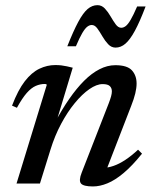

<svg xmlns="http://www.w3.org/2000/svg" viewBox="-20 -694 578 726"><path d="M44 -286.5 25.5 -294.5Q48 -353.5 73.8 -386.8Q99.5 -420 128.8 -434Q158 -448 189 -448Q201 -448 211.8 -446.8Q222.5 -445.5 233 -443.2Q243.5 -441 255 -438L191.5 -228L187.5 -230Q214 -280 241.8 -320Q269.5 -360 298 -388.5Q326.5 -417 356.2 -432.2Q386 -447.5 416 -447.5Q461 -447.5 478.8 -428Q496.5 -408.5 496.5 -378Q496.5 -361.5 491.5 -340.8Q486.5 -320 476 -293.5L376.5 -36.5L370.5 -59.5Q388.5 -59.5 409.5 -66.8Q430.5 -74 454 -89.5Q477.5 -105 502 -128L517 -113Q480 -67 447.5 -39.8Q415 -12.5 386.2 -0.8Q357.5 11 331.5 11Q295.5 11 286.2 -0.2Q277 -11.5 289 -41.5L391 -303Q397 -318.5 400 -329.5Q403 -340.5 403 -348.5Q403 -361 395.2 -368.5Q387.5 -376 368 -376Q345.5 -376 318 -357Q290.5 -338 262.8 -304.2Q235 -270.5 211 -225.5Q187 -180.5 171 -128.5L131 0H42.5L157 -373.5Q156 -375 154.2 -375.8Q152.5 -376.5 149.5 -376.5Q132 -376.5 115.2 -369.2Q98.5 -362 81.2 -342.5Q64 -323 44 -286.5ZM530.5 -669.5Q508.5 -611.5 490 -577.5Q471.5 -543.5 454.2 -528.8Q437 -514 417 -514Q401 -514 389 -526.8Q377 -539.5 367.2 -556.5Q357.5 -573.5 348 -586.5Q338.5 -599.5 327 -599.5Q318.5 -599.5 310 -593Q301.5 -586.5 291.2 -569.2Q281 -552 267 -519H234.5Q257.5 -577 275.8 -611Q294 -645 311.2 -659.8Q328.5 -674.5 348.5 -674.5Q364.5 -674.5 376.5 -661.8Q388.5 -649 398.2 -632Q408 -615 417.5 -602Q427 -589 438.5 -589Q447 -589 455.5 -595.5Q464 -602 474.2 -619.5Q484.5 -637 498.5 -669.5Z"/></svg>

Font: Newsreader 24pt Medium
Style: Italic
Weight: 500
Italic angle: -17°
Designer: Hugues Gentile
Foundry: Production Type
Version: Version 1.003